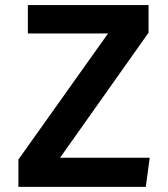

<svg xmlns="http://www.w3.org/2000/svg" viewBox="-20 -729 655 749"><path d="M214.4 -113.8H564.1L548.7 0H51.8V-106.7L401.5 -598.5H88.7V-709.2H559.5V-601.5Z"/></svg>

Font: Fira Code SemiBold
Style: Regular
Weight: 600
Designer: Carrois Corporate, Edenspiekermann AG, Nikita Prokopov
Foundry: Carrois Corporate, Edenspiekermann AG, Nikita Prokopov
Version: Version 6.002